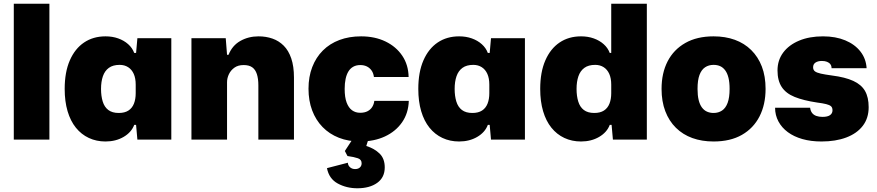

<svg xmlns="http://www.w3.org/2000/svg" viewBox="-20 -749 4704 1030"><path d="M54 0V-729H245V0Z M546 10Q497 10 456.5 -9Q416 -28 387 -64Q358 -100 342.5 -152.5Q327 -205 327 -272Q327 -362 354.5 -425Q382 -488 431 -521Q480 -554 546 -554Q583 -554 614 -543Q645 -532 667.5 -512Q690 -492 700 -465H710L717 -544H899V0H717L710 -79H700Q685 -39 643 -14.5Q601 10 546 10ZM617 -143Q649 -143 669 -156Q689 -169 698.5 -193Q708 -217 708 -249V-295Q708 -329 697.5 -352.5Q687 -376 667.5 -388.5Q648 -401 622 -401Q586 -401 564 -385Q542 -369 532 -340Q522 -311 522 -272Q522 -234 531 -204.5Q540 -175 561 -159Q582 -143 617 -143Z M1007 0V-544H1191L1198 -455H1206Q1226 -505 1269.5 -529.5Q1313 -554 1367 -554Q1407 -554 1441.5 -542Q1476 -530 1502 -504Q1528 -478 1542.5 -435.5Q1557 -393 1557 -333V0H1366V-291Q1366 -327 1358 -351.5Q1350 -376 1333 -388Q1316 -400 1287 -400Q1257 -400 1237.5 -386Q1218 -372 1208 -351Q1198 -330 1198 -308V0Z M1912 10Q1849 10 1798 -10Q1747 -30 1710.5 -67.5Q1674 -105 1654.5 -157Q1635 -209 1635 -273Q1635 -337 1655 -389Q1675 -441 1712 -478Q1749 -515 1801 -534.5Q1853 -554 1917 -554Q1991 -554 2048 -526.5Q2105 -499 2138 -450Q2171 -401 2172 -336H1986Q1983 -358 1972.5 -372Q1962 -386 1947 -393Q1932 -400 1913 -400Q1891 -400 1875 -391Q1859 -382 1849 -365.5Q1839 -349 1834 -325.5Q1829 -302 1829 -272Q1829 -227 1839.5 -199Q1850 -171 1868.5 -157.5Q1887 -144 1912 -144Q1936 -144 1952 -152.5Q1968 -161 1977 -175.5Q1986 -190 1988 -208H2173Q2171 -142 2137 -93Q2103 -44 2045 -17Q1987 10 1912 10ZM1897 261Q1839 261 1792 235.5Q1745 210 1734 153L1846 124Q1847 139 1858 148.5Q1869 158 1885 158Q1901 158 1910.5 149.5Q1920 141 1920 127Q1920 107 1900 100Q1880 93 1844 88L1830 61L1885 -23H1963L1945 34Q1989 48 2016.5 75Q2044 102 2044 149Q2044 203 2003.5 232Q1963 261 1897 261Z M2443 10Q2394 10 2353.5 -9Q2313 -28 2284 -64Q2255 -100 2239.5 -152.5Q2224 -205 2224 -272Q2224 -362 2251.5 -425Q2279 -488 2328 -521Q2377 -554 2443 -554Q2480 -554 2511 -543Q2542 -532 2564.5 -512Q2587 -492 2597 -465H2607L2614 -544H2796V0H2614L2607 -79H2597Q2582 -39 2540 -14.5Q2498 10 2443 10ZM2514 -143Q2546 -143 2566 -156Q2586 -169 2595.5 -193Q2605 -217 2605 -249V-295Q2605 -329 2594.5 -352.5Q2584 -376 2564.5 -388.5Q2545 -401 2519 -401Q2483 -401 2461 -385Q2439 -369 2429 -340Q2419 -311 2419 -272Q2419 -234 2428 -204.5Q2437 -175 2458 -159Q2479 -143 2514 -143Z M3097 10Q3048 10 3007.5 -9Q2967 -28 2938 -64Q2909 -100 2893.5 -152.5Q2878 -205 2878 -272Q2878 -362 2905.5 -425Q2933 -488 2982 -521Q3031 -554 3097 -554Q3134 -554 3165 -543Q3196 -532 3218.5 -512Q3241 -492 3251 -465H3259V-729H3450V0H3268L3261 -79H3251Q3236 -39 3194 -14.5Q3152 10 3097 10ZM3168 -143Q3200 -143 3220 -156Q3240 -169 3249.5 -193Q3259 -217 3259 -249V-295Q3259 -329 3248.5 -352.5Q3238 -376 3218.5 -388.5Q3199 -401 3173 -401Q3137 -401 3115 -385Q3093 -369 3083 -340Q3073 -311 3073 -272Q3073 -234 3082 -204.5Q3091 -175 3112 -159Q3133 -143 3168 -143Z M3808 10Q3745 10 3694 -8.5Q3643 -27 3606 -63.5Q3569 -100 3549 -152.5Q3529 -205 3529 -272Q3529 -357 3561.5 -420Q3594 -483 3656.5 -518.5Q3719 -554 3808 -554Q3871 -554 3922 -535.5Q3973 -517 4010 -480.5Q4047 -444 4067 -392Q4087 -340 4087 -272Q4087 -188 4054.5 -124.5Q4022 -61 3960 -25.5Q3898 10 3808 10ZM3808 -143Q3834 -143 3853.5 -156Q3873 -169 3883.5 -197.5Q3894 -226 3894 -272Q3894 -307 3888 -331.5Q3882 -356 3870.5 -371.5Q3859 -387 3843.5 -394Q3828 -401 3808 -401Q3782 -401 3762.5 -388Q3743 -375 3732.5 -347Q3722 -319 3722 -272Q3722 -237 3728 -212.5Q3734 -188 3745.5 -172.5Q3757 -157 3773 -150Q3789 -143 3808 -143Z M4387 10Q4330 10 4284.5 -3Q4239 -16 4206.5 -40Q4174 -64 4156 -97.5Q4138 -131 4138 -171H4326Q4328 -154 4336.5 -143Q4345 -132 4359.5 -127Q4374 -122 4392 -122Q4420 -122 4433 -131.5Q4446 -141 4446 -157Q4446 -172 4438 -179Q4430 -186 4412 -190.5Q4394 -195 4363 -199Q4290 -210 4243 -229Q4196 -248 4173.5 -282.5Q4151 -317 4151 -371Q4151 -426 4181.5 -467Q4212 -508 4267 -531Q4322 -554 4395 -554Q4463 -554 4514.5 -532.5Q4566 -511 4596 -472.5Q4626 -434 4629 -383H4441Q4441 -396 4434.5 -404.5Q4428 -413 4416.5 -417.5Q4405 -422 4389 -422Q4368 -422 4355 -413.5Q4342 -405 4342 -388Q4342 -374 4351.5 -366.5Q4361 -359 4383.5 -354Q4406 -349 4443 -344Q4514 -335 4557.5 -315Q4601 -295 4620.5 -261Q4640 -227 4640 -174Q4640 -115 4608.5 -74Q4577 -33 4520 -11.5Q4463 10 4387 10Z"/></svg>

Font: Mona Sans ExtraLight Black
Style: Regular
Weight: 900
Version: Version 2.000